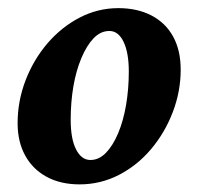

<svg xmlns="http://www.w3.org/2000/svg" viewBox="-20 -457 500 484"><path d="M180.7 7.8Q132.8 7.8 97.7 -11.2Q62.5 -30.3 43.5 -64.9Q24.4 -99.6 24.4 -146.5Q24.4 -202.1 44.4 -254.4Q64.5 -306.6 99.6 -347.7Q134.8 -388.7 180.7 -412.6Q226.6 -436.5 278.3 -436.5Q326.2 -436.5 361.8 -418Q397.5 -399.4 416.5 -364.7Q435.5 -330.1 435.5 -281.2Q435.5 -226.6 415.5 -174.3Q395.5 -122.1 360.8 -81.1Q326.2 -40 279.8 -16.1Q233.4 7.8 180.7 7.8ZM208 -53.7Q229.5 -53.7 247.1 -71.8Q264.6 -89.8 277.8 -121.1Q291 -152.3 297.9 -192.9Q304.7 -233.4 304.7 -276.4Q304.7 -324.2 291.5 -351.6Q278.3 -378.9 255.9 -378.9Q233.4 -378.9 215.8 -360.4Q198.2 -341.8 185.1 -310.5Q171.9 -279.3 165 -239.3Q158.2 -199.2 158.2 -155.3Q158.2 -106.4 171.9 -80.1Q185.5 -53.7 208 -53.7Z"/></svg>

Font: Crimson Pro
Style: Bold Italic
Weight: 700
Italic angle: -12°
Designer: Jacques Le Bailly
Foundry: Baron von Fonthausen
Version: Version 1.003